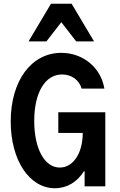

<svg xmlns="http://www.w3.org/2000/svg" viewBox="-20 -991 640 1021"><path d="M290 -284H420C420 -176 369 -100 298 -100C217 -100 162 -200 162 -348C162 -499 220 -595 310 -595C360 -595 401 -566 414 -520H535C517 -631 422 -710 306 -710C147 -710 37 -562 37 -345C37 -139 136 10 272 10C337 10 391 -24 426 -80H430V0H540V-394H290ZM132 -771H227L306 -873L385 -771H480L361 -971H251Z"/></svg>

Font: CommitMono
Style: 700Regular
Weight: 700
Monospace: yes
Designer: Eigil Nikolajsen
Foundry: Eigil Nikolajsen
Version: Version 1.143